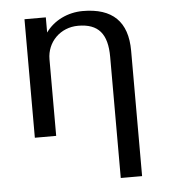

<svg xmlns="http://www.w3.org/2000/svg" viewBox="-52 -560 711 807"><g transform="rotate(-5 304.0 -156.5)"><path d="M425 200H515V-329C515 -452 452 -513 327 -513C263 -513 204 -484 170 -436V-500H80V0H170V-323C170 -396 227 -453 302 -453C387 -453 425 -409 425 -311Z"/></g></svg>

Font: Perun
Style: Regular
Weight: 400
Foundry: Copyright (c) Stefan Peev, Context Ltd, 2016
Version: Version 1.089